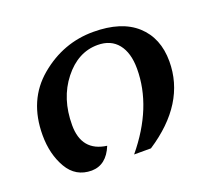

<svg xmlns="http://www.w3.org/2000/svg" viewBox="-91 -600 807 727"><g transform="rotate(-20 312.5 -236.0)"><path d="M164.1 9.8Q99.6 9.8 66.9 -46.6Q34.2 -103 34.2 -179.7Q34.2 -320.8 130.4 -401.4Q226.6 -481.9 347.7 -481.9Q460.9 -481.9 521 -427.5Q581.1 -373 581.1 -278.8Q581.1 -109.4 402.8 7.3H335Q456.5 -139.6 456.5 -294.4Q456.5 -358.4 428 -394Q399.4 -429.7 346.2 -429.7Q267.1 -429.7 209.7 -356.9Q152.3 -284.2 152.3 -177.2Q152.3 -71.8 250.5 -58.6Q223.1 8.8 164.1 9.8Z"/></g></svg>

Font: Kelvinch
Style: Bold Italic
Weight: 700
Italic angle: -10°
Designer: Paul James Miller
Foundry: High-Logic / Made with FontCreator
Version: Version 3.30 September 23, 2016